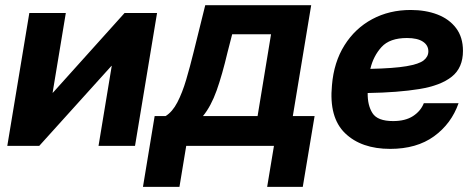

<svg xmlns="http://www.w3.org/2000/svg" viewBox="-20 -566 1840 745"><path d="M503.9 0H362.3L413.6 -310.5H412.6L132.3 0H8.3L93.8 -515.6H235.4L184.1 -206.1H185.1L463.4 -515.6H589.4Z M534.7 159.2 580.1 -115.7H622.6Q648.9 -131.8 668.2 -168.9Q687.5 -206.1 702.4 -256.6Q717.3 -307.1 731 -362.8L776.4 -545.9H1187.5L1116.2 -115.7H1200.7L1154.8 159.2H1016.6L1043 0H702.6L676.3 159.2ZM767.6 -115.7H979.5L1031.7 -433.1H880.9L862.8 -362.8Q842.3 -275.9 820.6 -214.8Q798.8 -153.8 767.6 -115.7Z M1494.1 11.7Q1381.8 11.7 1318.8 -49.3Q1255.9 -110.4 1268.1 -235.4Q1275.4 -324.7 1316.7 -390.4Q1357.9 -456.1 1424.3 -491.7Q1490.7 -527.3 1573.7 -527.3Q1631.3 -527.3 1677.2 -509.8Q1723.1 -492.2 1749.8 -456.8Q1776.4 -421.4 1776.4 -368.7Q1776.4 -303.2 1733.2 -268.6Q1689.9 -233.9 1607.2 -220.5Q1524.4 -207 1406.7 -205.1Q1405.8 -157.7 1425.3 -127Q1444.8 -96.2 1505.4 -96.2Q1552.7 -96.2 1582.5 -115.5Q1612.3 -134.8 1624.5 -165.5H1759.3Q1731.4 -85.9 1664.1 -37.1Q1596.7 11.7 1494.1 11.7ZM1417 -298.8Q1508.3 -300.8 1557.1 -309.1Q1606 -317.4 1624 -331.8Q1642.1 -346.2 1642.1 -366.7Q1642.1 -390.6 1620.8 -404.5Q1599.6 -418.5 1559.1 -418.5Q1492.2 -418.5 1460.4 -383.5Q1428.7 -348.6 1417 -298.8Z"/></svg>

Font: Inter Display
Style: Bold Italic
Weight: 700
Italic angle: -9.39999°
Designer: Rasmus Andersson
Foundry: rsms
Version: Version 4.000;git-a52131595